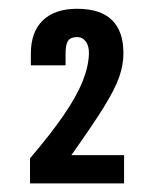

<svg xmlns="http://www.w3.org/2000/svg" viewBox="-20 -728 360 448"><path d="M50 -300V-358.5Q99 -416 128.8 -459.5Q158.5 -503 172.5 -537.5Q186.5 -572 187.5 -602.5Q188 -620.5 180.2 -631Q172.5 -641.5 160 -641.5Q145 -641.5 139 -633Q133 -624.5 133 -603V-575.5H52V-603Q52 -653.5 80 -680.5Q108 -707.5 160 -707.5Q214 -707.5 241 -681.5Q268 -655.5 268 -603.5Q268 -576.5 258 -548Q248 -519.5 221.8 -477.2Q195.5 -435 146.5 -366H269.5V-300Z"/></svg>

Font: League Gothic
Style: Regular
Weight: 400
Designer: The League of Moveable Type
Version: Version 2.001